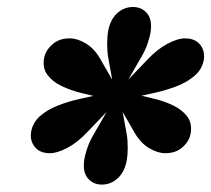

<svg xmlns="http://www.w3.org/2000/svg" viewBox="-20 -817 592 538"><path d="M265.6 -299.8Q240.2 -299.8 225.3 -318.4Q210.4 -336.9 216.8 -373.5Q218.8 -384.3 224.6 -402.1Q230.5 -419.9 242.2 -439.9L278.8 -503.4L223.6 -445.8Q196.8 -417.5 168.5 -402.6Q140.1 -387.7 120.1 -387.7Q90.8 -387.7 76.9 -406Q63 -424.3 67.4 -448.7Q72.3 -474.6 93 -492.4Q113.8 -510.3 143.3 -521.7Q172.9 -533.2 204.1 -540L241.7 -548.3L207 -556.6Q178.7 -563.5 153.1 -575.7Q127.4 -587.9 113 -607.2Q98.6 -626.5 103.5 -654.3Q107.4 -675.3 126.5 -692.4Q145.5 -709.5 175.3 -709.5Q196.8 -709.5 220.5 -695.3Q244.1 -681.2 260.7 -652.3L294.4 -593.8L283.2 -655.8Q280.3 -672.4 280.3 -693.4Q280.3 -714.4 282.7 -728.5Q288.6 -761.7 307.9 -779.5Q327.1 -797.4 352.5 -797.4Q377.9 -797.4 392.8 -778.8Q407.7 -760.3 401.4 -723.6Q399.4 -712.9 393.6 -695.1Q387.7 -677.2 376 -657.2L339.4 -593.8L394.5 -651.4Q421.4 -679.7 449.7 -694.6Q478 -709.5 498 -709.5Q527.3 -709.5 541.3 -691.2Q555.2 -672.9 550.8 -648.4Q546.4 -623 525.6 -605Q504.9 -586.9 475.1 -575.4Q445.3 -564 414.1 -557.1L376.5 -548.8L411.1 -540.5Q439.9 -533.7 465.3 -521.5Q490.7 -509.3 504.9 -490.2Q519 -471.2 514.2 -442.9Q510.7 -421.9 491.9 -404.8Q473.1 -387.7 442.9 -387.7Q421.9 -387.7 397.9 -401.9Q374 -416 357.4 -444.8L323.7 -503.4L335 -441.4Q337.9 -424.8 337.9 -403.8Q337.9 -382.8 335.4 -368.7Q329.6 -335.9 310.3 -317.9Q291 -299.8 265.6 -299.8Z"/></svg>

Font: Bevan
Style: Italic
Weight: 400
Italic angle: -10°
Designer: Vernon Adams
Foundry: Vernon Adams
Version: Version 2.100; ttfautohint (v1.8.3)